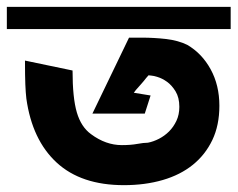

<svg xmlns="http://www.w3.org/2000/svg" viewBox="-22 -577 694 561"><path d="M410 -160Q426 -163 442.5 -171.5Q459 -180 472 -193Q485 -206 493.5 -224Q502 -242 502 -265Q502 -292 491 -310Q480 -328 466 -338Q452 -348 438.5 -352Q425 -356 421 -356L412 -357L405 -349Q399 -341 390.5 -331.5Q382 -322 375 -314L369 -306L418 -298L401 -245H248L355 -467H374H395Q410 -467 428 -466Q446 -465 463.5 -463Q481 -461 497 -456.5Q513 -452 525 -446Q568 -421 593.5 -374.5Q619 -328 619 -268Q619 -211 598.5 -168Q578 -125 541.5 -95.5Q505 -66 453.5 -51Q402 -36 340 -36Q215 -36 143.5 -102Q72 -168 55 -289Q53 -306 52 -330.5Q51 -355 51 -400L190 -371Q190 -291 202.5 -248.5Q215 -206 244 -185Q287 -153 334 -153Q360 -153 379 -156.5Q398 -160 410 -160ZM652 -557V-492H-2V-557Z"/></svg>

Font: Shorif Bongobondhu ANSI V1
Style: Regular
Weight: 400
Designer: Shorif Uddin Shishir, Shorif art & Design, e-mail : shorifart@gmail.com, facebook : Shorif2001
Foundry: Lipighor Font Foundry
Version: Designed by Shorif Uddin Shishir | Developed by Niladri Shek